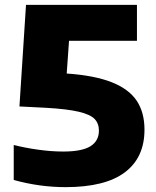

<svg xmlns="http://www.w3.org/2000/svg" viewBox="-20 -760 640 790"><path d="M574.5 -226.5Q574.5 -111.5 493.5 -50.8Q412.5 10 250 10Q142.5 10 36.5 -19.5V-163.5Q83.5 -151.5 137.5 -144Q191.5 -136.5 240.5 -136.5Q317 -136.5 352 -158.2Q387 -180 387 -222.5Q387 -252 369.2 -270.5Q351.5 -289 304.2 -300.2Q257 -311.5 168.5 -316.5L60 -322L87 -740H543.5V-592H264L254.5 -457.5Q369.5 -449.5 440 -421.5Q510.5 -393.5 542.5 -345.5Q574.5 -297.5 574.5 -226.5Z"/></svg>

Font: Encode Sans Semi Expanded ExBd
Style: Regular
Weight: 800
Width: 6
Designer: Multiple Designers
Foundry: Impallari Type
Version: Version 2.000